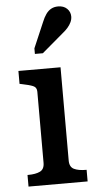

<svg xmlns="http://www.w3.org/2000/svg" viewBox="-57 -855 455 890"><g transform="rotate(-5 170.5 -410.0)"><path d="M235 -538V-104Q235 -74 255.5 -64Q276 -54 311 -54H314V0H39V-54H42Q77 -54 97.5 -64Q118 -74 118 -104V-435Q118 -455 101 -462Q84 -469 49 -476L39 -478V-538ZM173 -755Q181 -775 191.5 -790Q202 -805 216 -812.5Q230 -820 248 -820Q274 -820 289.5 -805Q305 -790 305 -768Q305 -755 299 -742Q293 -729 282.5 -717Q272 -705 258 -694L159 -610H122V-636Z"/></g></svg>

Font: Roboto Serif 20pt Medium
Style: Regular
Weight: 500
Version: Version 1.008